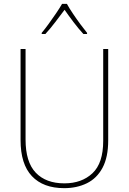

<svg xmlns="http://www.w3.org/2000/svg" viewBox="-20 -969 669 999"><path d="M543 -239Q543 -151 513.5 -96Q484 -41 432 -15.5Q380 10 314 10Q205 10 146 -52.5Q87 -115 87 -240V-714H113V-243Q113 -126 166 -70.5Q219 -15 315 -15Q405 -15 461 -67.5Q517 -120 517 -236V-714H543ZM328 -949Q340 -927 359.5 -898Q379 -869 399 -842Q419 -815 433 -798V-792H414Q389 -819 362.5 -854Q336 -889 316 -918Q295 -890 268 -854.5Q241 -819 216 -792H197V-798Q213 -817 233 -844.5Q253 -872 272 -900Q291 -928 303 -949Z"/></svg>

Font: Noto Sans Myanmar UI SemiCondensed Thin
Style: Regular
Weight: 100
Width: 4
Designer: Monotype Design Team
Foundry: Monotype Imaging Inc.
Version: Version 2.103; ttfautohint (v1.8.4.7-5d5b)